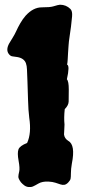

<svg xmlns="http://www.w3.org/2000/svg" viewBox="-20 -750 351 792"><path d="M255.9 -422.9Q263.7 -415 263.7 -380.9Q263.7 -346.7 263.2 -331.1Q262.7 -315.4 247.1 -299.8Q243.2 -264.6 246.1 -236.3Q246.1 -224.6 245.1 -214.4Q244.1 -204.1 244.1 -195.3Q246.1 -178.7 261.7 -168.9Q292 -152.3 276.4 -75.2Q272.5 -52.7 272.5 -35.6Q272.5 -18.6 271 -12.2Q269.5 -5.9 261.7 2.4Q253.9 10.7 246.1 12.2Q238.3 13.7 229.5 10.7L209 3.9Q197.3 0 179.7 -1Q154.3 -2 139.2 6.8Q124 15.6 116.2 19Q108.4 22.5 98.1 21.5Q87.9 20.5 80.1 14.6Q72.3 8.8 66.4 2Q55.7 -12.7 55.7 -20.5Q55.7 -28.3 59.1 -42Q62.5 -55.7 56.6 -87.4Q50.8 -119.1 56.2 -133.8Q61.5 -148.4 91.8 -160.2Q110.4 -200.2 100.6 -264.6Q96.7 -295.9 95.7 -336.9Q94.7 -377.9 93.3 -412.6Q91.8 -447.3 91.3 -462.9Q90.8 -478.5 86.9 -489.3Q79.1 -509.8 51.8 -514.6Q39.1 -516.6 30.8 -517.6Q22.5 -518.6 15.6 -528.3Q3.9 -544.9 17.6 -570.3Q24.4 -582 32.7 -595.2Q41 -608.4 47.4 -622.6Q53.7 -636.7 63.5 -653.8Q73.2 -670.9 85.9 -685.5Q117.2 -719.7 152.3 -719.7Q186.5 -719.7 199.2 -723.6Q221.7 -730.5 227.5 -730.5Q252.9 -730.5 270.5 -712.9Q279.3 -704.1 277.3 -682.1Q275.4 -660.2 272.9 -640.6Q270.5 -621.1 267.1 -599.6Q263.7 -578.1 262.7 -561Q261.7 -543.9 260.7 -531.2Q259.8 -518.6 259.3 -505.9Q258.8 -493.2 256.8 -483.4Q268.6 -479.5 255.9 -422.9Z"/></svg>

Font: Creepster Caps
Style: Regular
Weight: 400
Designer: Font Diner, Inc
Foundry: Font Diner, Inc
Version: Version 1.000